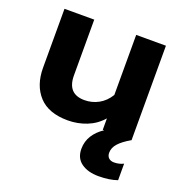

<svg xmlns="http://www.w3.org/2000/svg" viewBox="-126 -591 872 916"><g transform="rotate(20 310.0 -132.5)"><path d="M567 117V201Q527 215 472 215Q418 215 384.5 191Q351 167 351 120Q351 82 370.5 51.5Q390 21 423 0H416V-58Q384 -21 338.5 -3Q293 15 243 15Q145 15 96 -38.5Q47 -92 47 -181V-480H198V-197Q198 -103 285 -103Q323 -103 356 -121Q389 -139 411 -175V-480H562V0H561Q521 23 501.5 45Q482 67 482 92Q482 109 492 118.5Q502 128 519 128Q545 128 567 117Z"/></g></svg>

Font: Prompt SemiBold
Style: Regular
Weight: 600
Designer: Katatrad Team
Foundry: CadsonDemak
Version: Version 1.000